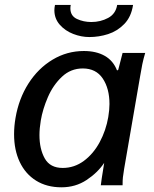

<svg xmlns="http://www.w3.org/2000/svg" viewBox="-20 -770 640 798"><path d="M38.5 -212Q38.5 -245 44.5 -280Q58 -359.5 98.2 -422.8Q138.5 -486 198.5 -522Q258.5 -558 328.5 -558Q380 -558 415.5 -537.8Q451 -517.5 466.5 -477L471.5 -480L489.5 -550H583.5Q576 -525 571.5 -503.2Q567 -481.5 562.5 -453.5L496 -68.5Q492 -44.5 490.8 -32.8Q489.5 -21 489.5 0H399Q400.5 -14 403 -29.8Q405.5 -45.5 408 -61L413 -93Q386 -52.5 340 -22Q294 8.5 235.5 8.5Q174.5 8.5 130 -19.2Q85.5 -47 62 -96.8Q38.5 -146.5 38.5 -212ZM430 -283.5Q435 -314.5 435 -337.5Q435 -402 407 -443.8Q379 -485.5 324 -485.5Q274 -485.5 237.2 -450.8Q200.5 -416 179 -366.2Q157.5 -316.5 149.5 -269Q144 -236 144 -208.5Q144 -150.5 166.2 -111.2Q188.5 -72 240.5 -72Q289 -72 328.8 -101.5Q368.5 -131 394.5 -179.5Q420.5 -228 430 -283.5ZM206 -727.5Q206 -737 208.5 -749.5H274Q272.5 -742 272.5 -735.5Q272.5 -704 299.8 -691.2Q327 -678.5 359.5 -678.5Q398 -678.5 429.5 -695.5Q461 -712.5 467 -749.5H533Q525.5 -700 496.5 -670.2Q467.5 -640.5 429.2 -628.2Q391 -616 351 -616Q318 -616 284.2 -629Q250.5 -642 228.2 -667.5Q206 -693 206 -727.5Z"/></svg>

Font: JuliaMono Medium
Style: Italic
Weight: 500
Italic angle: -9°
Monospace: yes
Designer: cormullion
Foundry: corm
Version: Version 0.054; ttfautohint (v1.8.4)